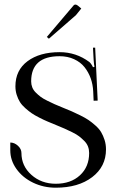

<svg xmlns="http://www.w3.org/2000/svg" viewBox="-20 -830 526 857"><path d="M198.2 -657.2 189 -665 307.1 -804.2Q311 -809.6 316.9 -809.6Q321.3 -809.6 327.1 -805.2L342.8 -792L318.8 -762.2ZM246.1 -579.1Q119.1 -579.1 119.1 -466.8Q119.1 -452.6 124 -440.2Q128.9 -427.7 139.6 -417Q150.4 -406.2 161.4 -397.9Q172.4 -389.6 191.2 -380.4Q210 -371.1 223.6 -365Q237.3 -358.9 260.3 -349.6Q285.6 -339.4 300.3 -333Q314.9 -326.7 338.1 -315.2Q361.3 -303.7 375.2 -294.2Q389.2 -284.7 405.8 -270Q422.4 -255.4 431.4 -240.2Q440.4 -225.1 446.8 -205.3Q453.1 -185.5 453.1 -163.1Q453.1 -86.4 391.4 -39.3Q329.6 7.8 229 7.8Q174.3 7.8 127.7 -14.6Q81.1 -37.1 53.5 -75.7Q25.9 -114.3 25.9 -159.2V-193.8Q44.4 -193.8 60.1 -179.4Q75.7 -165 75.7 -147Q75.7 -89.4 120.1 -49.6Q164.6 -9.8 229 -9.8Q295.9 -9.8 336.9 -47.6Q377.9 -85.4 377.9 -147Q377.9 -162.6 372.8 -176Q367.7 -189.5 356 -201.2Q344.2 -212.9 333.3 -221.4Q322.3 -230 302 -240Q281.7 -250 268.3 -255.9Q254.9 -261.7 230 -272Q206.5 -281.7 191.9 -287.8Q177.2 -293.9 156 -304.7Q134.8 -315.4 121.6 -324.5Q108.4 -333.5 93 -347.2Q77.6 -360.8 69.1 -374.5Q60.5 -388.2 54.7 -406.2Q48.8 -424.3 48.8 -444.8Q48.8 -516.6 103 -556.9Q157.2 -597.2 246.1 -597.2Q319.8 -597.2 378.9 -553.2Q383.3 -549.8 388.7 -541.5Q394 -533.2 395 -529.8L401.9 -532.2Q399.4 -540 397.9 -564L395 -617.2H404.8L416 -380.9L397.9 -380.4L396 -422.4Q394.5 -453.1 384.8 -480.5Q375 -507.8 357.2 -530.3Q339.4 -552.7 310.5 -565.9Q281.7 -579.1 246.1 -579.1Z"/></svg>

Font: FoglihtenNo07calt
Style: Regular
Weight: 500
Designer: gluk (gluksza@wp.pl)
Foundry: gluk (gluksza@wp.pl)
Version: Version 0.844